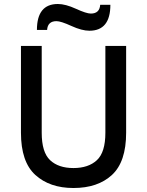

<svg xmlns="http://www.w3.org/2000/svg" viewBox="-20 -930 737 962"><path d="M428 -776Q390 -776 337.5 -800Q285 -824 263 -824Q219 -824 216 -780H165Q165 -910 270 -910Q308 -910 360.5 -886Q413 -862 435 -862Q479 -862 482 -906H533Q533 -776 428 -776ZM348 12Q229 12 157 -53.5Q85 -119 85 -265V-700H189V-265Q189 -167 231 -127.5Q273 -88 348 -88Q423 -88 465.5 -127.5Q508 -167 508 -265V-700H612V-265Q612 -119 541 -53.5Q470 12 348 12Z"/></svg>

Font: Overpass Light
Style: Bold
Weight: 600
Designer: Delve Withrington, Thomas Jockin
Foundry: Delve Fonts
Version: Version 3.000;DELV;Overpass